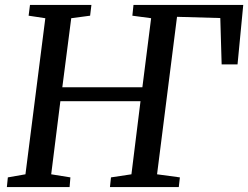

<svg xmlns="http://www.w3.org/2000/svg" viewBox="-20 -763 1012 783"><path d="M8 0 12 -39.6 83.8 -52.2 164.8 -688.7 96.7 -699 102.3 -743H352.8L347.5 -699L270.5 -688.7L234.1 -407H560.6L596.3 -688.7L519.8 -699L524.4 -743H972L948.7 -500.5H883.9L878.4 -689.4L701.9 -694.4L620.5 -52.2L713.6 -39.6L709.1 0H428.4L432.6 -39.6L516 -52.2L553 -350.4H226.2L188.8 -52.2L267.1 -39.6L263.8 0Z"/></svg>

Font: Merriweather Light
Style: Italic
Weight: 300
Italic angle: -7.8°
Designer: Eben Sorkin
Foundry: Eben Sorkin
Version: Version 2.101